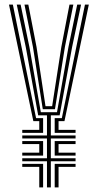

<svg xmlns="http://www.w3.org/2000/svg" viewBox="-20 -820 428 840"><path d="M185.5 0V-114.6H77.4V-127.6H185.5V-214.3H77.4V-227.4H185.5V-315.3H147.1L92.7 -614.1L53.3 -800H70.2L108.7 -614.1L158.6 -329.2H229.4L279.5 -614.1L317.8 -800H334.7L295.5 -614.1L240.9 -315.3H202.4V-227.4H310.6V-214.3H202.4V-127.6H310.6V-114.6H202.4V0ZM151.8 0V-90.1H77.4V-103.1H168.6V0ZM219.3 0V-103.1H310.6V-90.1H236.2V0ZM77.4 -139.1V-152.1H151.8V-189.8H77.4V-202.9H168.6V-139.1ZM219.3 -139.1V-202.9H310.6V-189.8H236.2V-152.1H310.6V-139.1ZM77.4 -238.8V-251.9H151.8V-290H125.9L19.3 -800H36.2L137.9 -303.1H168.6V-238.8ZM167.2 -342.2 124.2 -614.1 87.1 -800H103.9L139.9 -614.1L179.1 -355.3H208.1L248.3 -614.1L284 -800H300.9L263.9 -614.1L220.4 -342.2ZM219.3 -238.8V-303.1H250.5L351.7 -800H368.6L262 -290H236.2V-251.9H310.6V-238.8Z"/></svg>

Font: Big Shoulders Inline Text SC Thin
Style: Regular
Weight: 100
Designer: Patric King
Foundry: XO Type Co
Version: Version 2.002